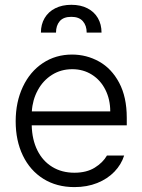

<svg xmlns="http://www.w3.org/2000/svg" viewBox="-20 -764 589 795"><path d="M44.9 -261.7Q44.9 -341.3 74.5 -404.3Q104 -467.3 157.2 -502.7Q210.4 -538.1 278.3 -538.1Q338.4 -538.1 390.1 -509.3Q441.9 -480.5 473.4 -421.4Q504.9 -362.3 504.9 -276.4V-245.1H111.3Q112.8 -185.5 134.8 -141.4Q156.7 -97.2 196.3 -73Q235.8 -48.8 288.1 -48.8Q338.4 -48.8 372.3 -69.8Q406.2 -90.8 422.9 -120.1H494.1Q482.4 -83 453.9 -53.2Q425.3 -23.4 382.8 -6.3Q340.3 10.7 288.1 10.7Q214.4 10.7 159.4 -23.7Q104.5 -58.1 74.7 -119.9Q44.9 -181.6 44.9 -261.7ZM436.5 -302.7Q436.5 -352.1 416.5 -392.1Q396.5 -432.1 360.6 -454.8Q324.7 -477.5 279.3 -477.5Q232.4 -477.5 195.3 -454.1Q158.2 -430.7 136.5 -390.6Q114.7 -350.6 111.8 -302.7ZM275.4 -744.1Q314 -744.1 342 -729.7Q370.1 -715.3 385.3 -689.2Q400.4 -663.1 400.4 -628.9H338.9Q338.9 -658.2 323 -676.3Q307.1 -694.3 275.4 -694.3Q242.7 -694.3 227.3 -676.3Q211.9 -658.2 211.9 -628.9H149.4Q149.4 -663.1 164.8 -689.2Q180.2 -715.3 208.7 -729.7Q237.3 -744.1 275.4 -744.1Z"/></svg>

Font: Pretendard JP Light
Style: Regular
Weight: 300
Designer: Base glyphs from Inter by Rasmus Andersson; Hangeul glyphs from Noto Sans CJK(Source Han Sans) by Jang Soo-young and Kan
Foundry: Kil Hyung-jin
Version: Version 1.309